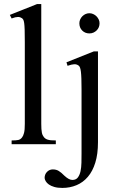

<svg xmlns="http://www.w3.org/2000/svg" viewBox="-20 -715 597 952"><path d="M37.6 0V-18.6Q60.1 -18.6 70.8 -21Q81.5 -23.4 89.4 -33.7Q92.3 -37.6 94.7 -42.7Q97.2 -47.9 99.1 -55.7Q101.1 -63.5 102.1 -74.5Q103 -85.4 103 -101.1V-506.8Q103 -544.9 102.3 -566.9Q101.6 -588.9 99.9 -600.6Q98.1 -612.3 95.7 -616.7Q93.3 -621.1 89.4 -624.5Q85 -627.4 80.1 -629.2Q75.2 -630.9 69.3 -630.9Q63.5 -630.9 55.7 -629.2Q47.9 -627.4 37.6 -623.5L28.8 -641.1L163.6 -694.8H184.6V-101.1Q184.6 -86.4 185.3 -75.9Q186 -65.4 187.5 -57.9Q189 -50.3 191.4 -45.2Q193.8 -40 197.3 -35.6Q200.7 -31.2 205.1 -28.1Q209.5 -24.9 216.1 -22.7Q222.7 -20.5 232.7 -19.5Q242.7 -18.6 256.8 -18.6V0ZM473.6 -599.6Q473.6 -589.4 470 -580.3Q466.3 -571.3 459.5 -564.5Q452.6 -557.6 443.6 -553.5Q434.6 -549.3 423.3 -549.3Q401.9 -549.3 387.7 -563.5Q373.5 -577.6 373.5 -599.6Q373.5 -609.9 377.7 -618.9Q381.8 -627.9 388.7 -634.8Q395.5 -641.6 404.5 -645.5Q413.6 -649.4 423.3 -649.4Q432.6 -649.4 441.7 -645.5Q450.7 -641.6 457.8 -634.8Q464.8 -627.9 469.2 -618.9Q473.6 -609.9 473.6 -599.6ZM465.8 -9.3Q465.8 48.8 452.6 91.3Q439.5 133.8 415.8 161.6Q392.1 189.5 359.6 203.1Q327.1 216.8 289.1 216.8Q265.6 216.8 249 211.9Q232.4 207 222.2 199.7Q211.9 192.4 206.8 183.6Q201.7 174.8 201.2 167.5Q201.2 149.4 213.1 137.2Q225.1 125 241.7 125Q258.8 125 271.2 132.6Q283.7 140.1 299.3 156.2Q321.8 177.2 338.9 177.2Q356.4 177.2 365.7 165.3Q375 153.3 379.2 134.3Q383.3 115.2 383.8 92Q384.3 68.8 384.3 45.9V-272.5Q384.3 -304.2 383.5 -325.2Q382.8 -346.2 381.1 -359.6Q379.4 -373 376.7 -379.9Q374 -386.7 370.1 -389.6Q360.4 -397 348.1 -396.5Q335.9 -396 314.9 -388.7L309.6 -406.2L444.8 -460H465.8Z"/></svg>

Font: Doulos SIL Compact
Style: Regular
Weight: 400
Designer: Walt Agee, Victor Gaultney, Peter Martin, Debbi Hosken
Foundry: SIL International
Version: Version 4.110; 2011; Maintenance release ; LnSpcTght